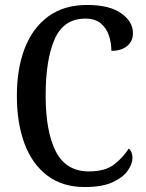

<svg xmlns="http://www.w3.org/2000/svg" viewBox="-20 -744 588 774"><path d="M322 10Q232 10 171 -36Q110 -82 79 -164.5Q48 -247 48 -358Q48 -468 80 -550Q112 -632 175 -678Q238 -724 331 -724Q421 -724 468.5 -690.5Q516 -657 516 -610Q516 -578 492.5 -558.5Q469 -539 429 -539Q429 -571 419 -601Q409 -631 386 -650Q363 -669 324 -669Q237 -669 200.5 -586.5Q164 -504 164 -358Q164 -214 205 -133.5Q246 -53 339 -53Q404 -53 440 -81Q476 -109 499 -145Q514 -133 514 -107Q514 -83 494.5 -55.5Q475 -28 433 -9Q391 10 322 10Z"/></svg>

Font: Noto Serif Tamil Condensed Medium
Style: Regular
Weight: 500
Width: 3
Designer: Indian Type Foundry, Tom Grace, and the Monotype Design Team
Foundry: Monotype Imaging Inc.
Version: Version 2.004; ttfautohint (v1.8.4.7-5d5b)